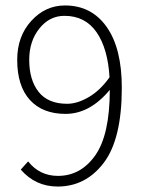

<svg xmlns="http://www.w3.org/2000/svg" viewBox="-20 -671 519 703"><path d="M226 -291Q263 -291 305 -315.5Q347 -340 381 -388Q375 -493 333.5 -553Q292 -613 216 -613Q161 -613 124 -566.5Q87 -520 87 -452Q87 -378 121.5 -334.5Q156 -291 226 -291ZM191 12Q110 12 56 -50L83 -80Q125 -27 192 -27Q276 -27 329 -102.5Q382 -178 382 -342Q309 -254 220 -254Q136 -254 89.5 -305Q43 -356 43 -452Q43 -538 94.5 -594.5Q146 -651 218 -651Q315 -651 370.5 -572.5Q426 -494 426 -350Q426 -162 360 -75Q294 12 191 12Z"/></svg>

Font: Toshiba Sans Light
Style: Regular
Weight: 300
Designer: Paul D. Hunt
Foundry: Toshiba Corporation
Version: Version 2.020;PS 2.0;hotconv 1.0.86;makeotf.lib2.5.63406